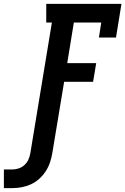

<svg xmlns="http://www.w3.org/2000/svg" viewBox="-123 -755 645 988"><path d="M-103 213V117H-59Q-43 117 -26.5 111.5Q-10 106 3 94Q16 82 23 66.5Q30 51 33 34L144 -639H115V-735H502L474 -562H386L398 -639H257L223 -430H372L356 -334H207L146 34Q142 58 134 81.5Q126 105 112 126.5Q98 148 78.5 165.5Q59 183 36 193.5Q13 204 -11.5 208.5Q-36 213 -59 213Z"/></svg>

Font: Iosevka Curly Slab
Style: Bold Italic
Weight: 700
Italic angle: -9°
Monospace: yes
Designer: Belleve Invis
Foundry: Belleve Invis
Version: Version 22.1.2; ttfautohint (v1.8.4)